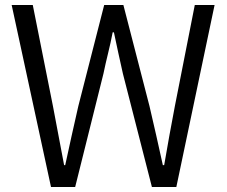

<svg xmlns="http://www.w3.org/2000/svg" viewBox="-20 -752 912 772"><path d="M185.1 0 26.9 -731.9H111.8L192.9 -325.2Q215.3 -208 237.8 -87.9H242.2Q254.9 -147.9 268.3 -207.3Q281.7 -266.6 294.9 -325.2L398.9 -731.9H476.1L581.1 -325.2Q594.7 -267.1 608.2 -207.5Q621.6 -147.9 634.8 -87.9H640.1Q650.4 -147.9 661.1 -207.3Q671.9 -266.6 683.1 -325.2L763.2 -731.9H842.8L689 0H590.8L474.1 -456.1Q464.8 -498.5 455.8 -538.8Q446.8 -579.1 438 -622.1H433.1Q424.8 -579.1 414.8 -538.8Q404.8 -498.5 396 -456.1L282.2 0Z"/></svg>

Font: `nÑOS CN Normal
Style: Regular
Weight: 350
Designer: Ryoko NISHIZUKA ?XZm?[P (kana & ideographs); Paul D. Hunt (Latin, Greek & Cyrillic); Wenlong ZHANG _ e??? (bopomofo); Sa
Foundry: Adobe Systems Incorporated
Version: Version 1.004 June 21, 2023